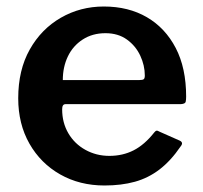

<svg xmlns="http://www.w3.org/2000/svg" viewBox="-20 -560 624 590"><path d="M171 -224Q171 -183 190 -150.5Q209 -118 242.5 -99.5Q276 -81 316 -81Q357 -81 390.5 -98Q424 -115 454 -153Q458 -158 461 -158.5Q464 -159 471 -155L532 -128Q545 -122 535 -110Q505 -66 470.5 -39.5Q436 -13 394.5 -1.5Q353 10 301 10Q225 10 165 -24Q105 -58 70.5 -118.5Q36 -179 36 -258Q36 -345 71.5 -408Q107 -471 167 -505.5Q227 -540 299 -540Q375 -540 431.5 -507Q488 -474 520 -412.5Q552 -351 552 -263Q552 -253 550.5 -247Q549 -241 536 -240H182Q176 -240 173.5 -236Q171 -232 171 -224ZM408 -314Q418 -314 421.5 -316.5Q425 -319 425 -328Q425 -359 411 -389Q397 -419 370 -438.5Q343 -458 304 -458Q264 -458 234 -438.5Q204 -419 188.5 -386.5Q173 -354 173 -314Z"/></svg>

Font: Libre Franklin Thin SemiBold
Style: Regular
Weight: 600
Version: Version 3.000